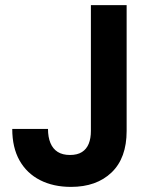

<svg xmlns="http://www.w3.org/2000/svg" viewBox="-20 -720 584 752"><path d="M258 12Q189 12 137 -14.5Q85 -41 56.5 -91.5Q28 -142 28 -215H168Q168 -183 177.5 -160Q187 -137 206 -125Q225 -113 254 -113Q283 -113 301 -124.5Q319 -136 327.5 -157Q336 -178 336 -207V-700H476V-207Q476 -101 417 -44.5Q358 12 258 12Z"/></svg>

Font: DM Sans 17pt ExtraBold
Style: Regular
Weight: 800
Version: Version 4.004;gftools[0.9.30]